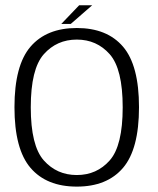

<svg xmlns="http://www.w3.org/2000/svg" viewBox="-20 -705 602 730"><path d="M272 4.5Q387 4.5 447.8 -66.8Q508.5 -138 508.5 -297.5Q508.5 -456.5 447.8 -527.5Q387 -598.5 272 -598.5Q157 -598.5 96 -527.5Q35 -456.5 35 -297.5Q35 -138 96 -66.8Q157 4.5 272 4.5ZM272 -39.5Q196 -39.5 146.5 -95.2Q97 -151 97 -297Q97 -443 146.5 -498.8Q196 -554.5 272 -554.5Q348 -554.5 397.2 -498.8Q446.5 -443 446.5 -297Q446.5 -151 397.2 -95.2Q348 -39.5 272 -39.5ZM213 -614H249L330.5 -685H281Z"/></svg>

Font: Anybody Light
Style: Regular
Weight: 300
Designer: Tyler Finck
Foundry: Etcetera Type Company
Version: Version 1.111; ttfautohint (v1.8.4)